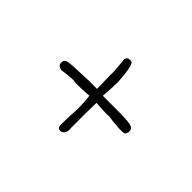

<svg xmlns="http://www.w3.org/2000/svg" viewBox="-75 -664 769 769"><g transform="rotate(-45 310.0 -279.0)"><path d="M507 -275Q501 -269 484.5 -265.5Q468 -262 450.5 -260Q433 -258 419.5 -257.5Q406 -257 408 -257Q395 -257 375.5 -258Q356 -259 330 -261Q330 -209 330 -175Q330 -141 328 -121Q326 -101 321 -93Q316 -85 306 -85Q297 -85 290 -88Q283 -91 283 -108Q283 -121 284.5 -140.5Q286 -160 290 -186Q289 -189 289 -199Q289 -219 290.5 -236Q292 -253 292 -259Q259 -260 233.5 -260Q208 -260 188 -260Q168 -260 155 -260Q142 -260 136 -259Q110 -264 110 -283Q110 -298 126 -298Q169 -298 189.5 -296.5Q210 -295 224 -295Q238 -295 255 -296Q272 -297 292 -299Q289 -341 289 -362Q289 -378 290 -380Q291 -382 291 -389Q291 -413 285 -452Q289 -473 307 -473Q317 -473 321.5 -467.5Q326 -462 328 -447.5Q330 -433 330.5 -408.5Q331 -384 333 -346V-297Q347 -297 366.5 -297.5Q386 -298 411 -299Q413 -299 415 -298.5Q417 -298 419 -298Q426 -298 438.5 -299Q451 -300 463.5 -301Q476 -302 485 -303Q494 -304 493 -304Q509 -301 509 -286Q509 -283 507 -275Z"/></g></svg>

Font: Gaegu Light
Style: Regular
Weight: 300
Designer: JIKJI
Foundry: JIKJI
Version: Version 1.00